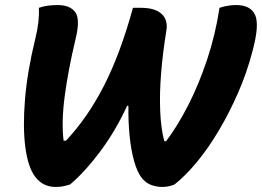

<svg xmlns="http://www.w3.org/2000/svg" viewBox="-20 -731 1038 761"><path d="M134 -700Q164 -711 208 -711Q258 -711 278.5 -682.5Q299 -654 279 -574Q250 -452 236.5 -350Q223 -248 232 -174L241 -173Q327 -264 392 -391Q457 -518 507 -700H539Q595 -700 621 -675.5Q647 -651 639 -607Q625 -521 618.5 -440Q612 -359 615 -290Q618 -221 631 -172L638 -171Q683 -230 725.5 -313Q768 -396 801 -495Q834 -594 850 -700Q883 -711 916 -711Q973 -711 991 -672Q1009 -633 981 -529Q959 -444 924 -364Q889 -284 847.5 -214Q806 -144 761 -89.5Q716 -35 672 0Q663 4 650 7Q637 10 624 10Q602 10 581.5 3Q561 -4 545 -22Q525 -45 512 -91Q499 -137 493.5 -195Q488 -253 489 -311L484 -312Q438 -212 377.5 -131Q317 -50 258 0Q246 4 232 7Q218 10 201 10Q176 10 156 0.5Q136 -9 119 -31Q91 -68 80.5 -147Q70 -226 79 -336.5Q88 -447 120 -578Q137 -646 134 -700Z"/></svg>

Font: Recursive Sn Csl St XBd
Style: Italic
Weight: 800
Italic angle: -15°
Version: Version 1.079;hotconv 1.0.112;makeotfexe 2.5.65598; ttfautoh